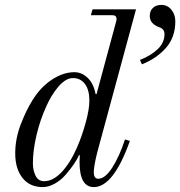

<svg xmlns="http://www.w3.org/2000/svg" viewBox="-20 -750 734 782"><path d="M114 -85Q114 -56 125 -34Q136 -12 160 -12Q196 -12 231 -49Q266 -86 294 -150Q314 -196 329 -250.5Q344 -305 344 -340Q344 -384 326 -408Q308 -432 277 -432Q260 -432 244 -421Q228 -410 214 -392.5Q200 -375 189.5 -357.5Q179 -340 170 -320Q144 -264 129 -201Q114 -138 114 -85ZM42 -125Q42 -185 64.5 -243.5Q87 -302 113 -343Q146 -396 192 -426Q238 -456 283 -456Q313 -456 337 -433Q361 -410 369 -368L373 -366L454 -666Q458 -688 438 -688H350L357 -712H534L376 -129Q362 -73 362 -49Q362 -22 380 -22Q408 -22 437 -67Q466 -112 489 -182L509 -176Q442 12 362 12Q304 12 304 -90L305 -117L302 -119Q294 -100 280 -80Q266 -60 247 -38Q228 -16 203 -2Q178 12 154 12Q101 12 71.5 -25.5Q42 -63 42 -125ZM550 -506Q594 -523 622 -549.5Q650 -576 650 -611Q650 -632 629 -639Q590 -653 590 -685Q590 -706 603 -718Q616 -730 637 -730Q662 -730 678 -710.5Q694 -691 694 -663Q694 -598 656 -555Q618 -512 558 -488Z"/></svg>

Font: Old Standard TT
Style: Italic
Weight: 400
Italic angle: -15.2°
Designer: Alexey Kryukov <alexios@thessalonica.org.ru>
Version: Version 2.2